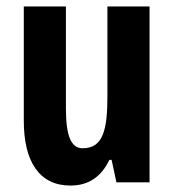

<svg xmlns="http://www.w3.org/2000/svg" viewBox="-20 -567 541 597"><path d="M445 -547H314V-269C314 -164 301 -106 237 -106C200 -106 185 -147 185 -229V-547H54V-191C54 -65 102 10 199 10C255 10 295 -17 320 -70H327L342 0H445Z"/></svg>

Font: Noto Sans Hebrew ExtraCondensed
Style: Bold
Weight: 700
Width: 2
Designer: Monotype Design Team
Foundry: Monotype Imaging Inc.
Version: Version 2.004